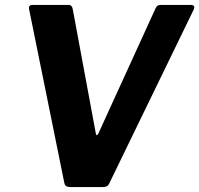

<svg xmlns="http://www.w3.org/2000/svg" viewBox="-20 -762 811 782"><path d="M757 -742Q778 -742 768 -721L426 -17Q421 -6 414.5 -3Q408 0 395 0H270Q257 0 250.5 -3.5Q244 -7 242 -17L99 -722Q94 -742 113 -742H260Q274 -742 277 -721L370 -220Q373 -203 381 -219L614 -729Q618 -737 623 -739.5Q628 -742 635 -742H757Z"/></svg>

Font: Libre Franklin
Style: Bold Italic
Weight: 700
Italic angle: -8°
Designer: Pablo Impallari, Rodrigo Fuenzalida, Nhung Nguyen
Foundry: Impallari Type
Version: Version 3.000